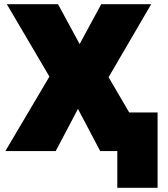

<svg xmlns="http://www.w3.org/2000/svg" viewBox="-20 -720 799 915"><path d="M539 175V0H489V-184H731V175ZM5.5 0 215.5 -355 12.5 -700H256.5L359.5 -510L462.5 -700H700.5L497.5 -352L703.5 0H457.5L351.5 -201L245.5 0Z"/></svg>

Font: Geologica Roman Black
Style: Regular
Weight: 900
Designer: Sindre Bremnes, Frode Helland
Foundry: Monokrom Skriftforlag AS
Version: Version 1.010;gftools[0.9.28]